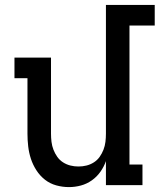

<svg xmlns="http://www.w3.org/2000/svg" viewBox="-20 -755 651 783"><path d="M261 8Q235 8 209.5 1Q184 -6 163.5 -22Q143 -38 128.5 -60.5Q114 -83 106 -107.5Q98 -132 95 -158Q92 -184 92 -210V-436H39V-520H188V-210Q188 -193 190 -176.5Q192 -160 198 -144.5Q204 -129 213.5 -115.5Q223 -102 237 -93Q251 -84 267 -80Q283 -76 300 -76Q317 -76 333 -80Q349 -84 363 -93Q377 -102 386.5 -115.5Q396 -129 402 -144.5Q408 -160 410 -176.5Q412 -193 412 -210V-735H611V-651H508V-84H561V0H412V-98Q404 -75 389.5 -54.5Q375 -34 354.5 -19.5Q334 -5 310 1.5Q286 8 261 8Z"/></svg>

Font: Iosevka HT Medium Extended
Style: Regular
Weight: 500
Width: 7
Monospace: yes
Designer: Belleve Invis
Foundry: Belleve Invis
Version: Version 32.3.0; ttfautohint (v1.8.4)